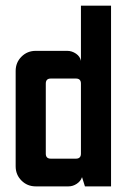

<svg xmlns="http://www.w3.org/2000/svg" viewBox="-20 -663 451 683"><path d="M250 -383.6H160.7Q142.9 -383.6 142.9 -365.7V-116.4Q142.9 -98.6 160.7 -98.6H250Q267.9 -98.6 267.9 -116.4V-365.7Q267.9 -383.6 250 -383.6ZM267.9 -642.9H375V0H282.1L272.1 -32.1H271.4Q267.1 -18.6 253.2 -9.3Q239.3 0 223.6 0H107.1Q77.1 0 56.4 -20.7Q35.7 -41.4 35.7 -71.4V-410.7Q35.7 -440.7 56.4 -461.4Q77.1 -482.1 107.1 -482.1H219.3Q235.7 -482.1 250.4 -472.1Q265 -462.1 267.9 -446.4Z"/></svg>

Font: Aire Exterior
Style: Regular
Weight: 400
Width: 4
Designer: Jayvee Enaguas (HarvettFox96)
Version: 20190503.02